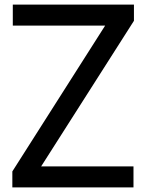

<svg xmlns="http://www.w3.org/2000/svg" viewBox="-20 -820 640 840"><path d="M34 0V-70L440 -708H36V-800H566V-729L160 -92H564V0Z"/></svg>

Font: Victor Mono Thin
Style: Bold
Weight: 700
Monospace: yes
Version: Version 1.561;gftools[0.9.30]